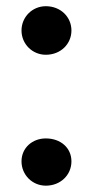

<svg xmlns="http://www.w3.org/2000/svg" viewBox="-20 -387 296 616"><path d="M127 -367.1C83.7 -367.1 49 -332.5 49 -289.2C49 -245.9 83.7 -211.3 127 -211.3C174.6 -211.3 209.2 -245.9 209.2 -289.2C209.2 -332.5 174.6 -367.1 127 -367.1ZM127 57.1C83.7 57.1 49 87.4 49 130.7C49 174 83.7 208.7 127 208.7C174.6 208.7 209.2 174 209.2 130.7C209.2 87.4 174.6 57.1 127 57.1Z"/></svg>

Font: PleaseOptimize
Style: Demi-Bold
Weight: 600
Version: Version 001.000